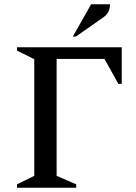

<svg xmlns="http://www.w3.org/2000/svg" viewBox="-20 -882 639 902"><path d="M60 0V-16L141 -56V-604L60 -644V-660H552V-488H536L471 -605H246V-56L338 -16V0ZM322 -710 408 -862H497Q497 -846 490.5 -829.5Q484 -813 462 -798L336 -710Z"/></svg>

Font: Spectral SC Medium
Style: Regular
Weight: 500
Designer: Jean-Baptiste Levee
Foundry: Production Type
Version: Version 2.001